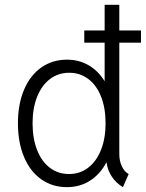

<svg xmlns="http://www.w3.org/2000/svg" viewBox="-20 -772 607 800"><path d="M424.3 -94.2H422.9Q396.5 -45.4 354.5 -18.8Q312.5 7.8 259.3 7.8Q198.2 7.8 151.9 -24.9Q105.5 -57.6 80.1 -117.9Q54.7 -178.2 54.7 -258.3Q54.7 -337.9 80.1 -397.9Q105.5 -458 151.9 -490.7Q198.2 -523.4 259.3 -523.4Q309.1 -523.4 349.1 -500.2Q389.2 -477.1 415.5 -434.1H416V-594.2H331.1V-645H416V-752H477.1V-645H567.4V-594.2H477.1V-130.4Q477.1 -101.6 487.8 -78.9Q498.5 -56.2 516.1 -46.9L492.2 7.8Q463.4 -9.3 445.6 -36.6Q427.7 -64 424.3 -94.2ZM419.9 -258.3Q419.9 -321.8 401.1 -369.4Q382.3 -417 347.9 -442.9Q313.5 -468.8 268.6 -468.8Q222.7 -468.8 188.2 -442.6Q153.8 -416.5 134.8 -368.9Q115.7 -321.3 115.7 -258.3Q115.7 -195.3 134.5 -147.2Q153.3 -99.1 187.7 -73Q222.2 -46.9 267.6 -46.9Q313 -46.9 347.4 -73.2Q381.8 -99.6 400.9 -147.5Q419.9 -195.3 419.9 -258.3Z"/></svg>

Font: Reddit Mono Light
Style: Regular
Weight: 300
Monospace: yes
Designer: Stephen Hutchings
Foundry: Reddit
Version: Version 1.011